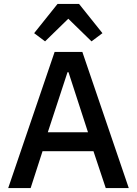

<svg xmlns="http://www.w3.org/2000/svg" viewBox="-20 -964 702 984"><path d="M522 0 459 -189H198L137 0H22L260 -698H402L640 0ZM331 -594H326L225 -286H431ZM385 -944 505 -794 449 -752 330 -868 211 -752 155 -794 275 -944Z"/></svg>

Font: IBM Plex Sans Thai Medm
Style: Regular
Weight: 500
Designer: Mike Abbink, Paul van der Laan, Pieter van Rosmalen, Ben Mitchell, Mark Frömberg
Foundry: Bold Monday
Version: Version 1.2